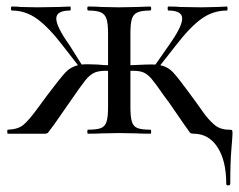

<svg xmlns="http://www.w3.org/2000/svg" viewBox="-20 -406 726 583"><path d="M679.2 151.9Q679.2 156.7 673.1 157Q667 157.2 667 151.9Q667 82 640.4 41Q613.8 0 567.9 0Q560.1 0 557.1 -2.9Q554.2 -5.9 492.2 -96.2L479 -113.8Q452.1 -152.8 439.5 -167.5Q426.8 -182.1 413.3 -187Q399.9 -191.9 376 -190.9V-81.1Q376 -51.3 380.4 -36.6Q384.8 -22 397.5 -17.1Q410.2 -12.2 437 -12.2Q439 -12.2 439 -6.1Q439 0 437 0Q410.2 0 395 -1L341.8 -2L289.1 -1Q273.9 0 247.1 0Q245.1 0 245.1 -6.1Q245.1 -12.2 247.1 -12.2Q273.9 -12.2 286.4 -17.1Q298.8 -22 303.5 -36.4Q308.1 -50.8 308.1 -81.1V-190.9Q281.2 -191.9 267.1 -185.5Q252.9 -179.2 239.5 -162.6Q226.1 -146 191.9 -96.2L145 -28.8Q128.9 -6.8 126 -3.4Q123 0 115.2 0H3.9Q2 0 2 -6.1Q2 -12.2 3.9 -12.2Q34.7 -13.2 51.3 -27.1Q67.9 -41 94.2 -77.1L123 -116.2Q163.1 -169.4 179 -186.3Q194.8 -203.1 216.8 -208L170.9 -267.1Q127 -324.2 92 -349.1Q57.1 -374 16.1 -374Q13.2 -374 13.2 -380.1Q13.2 -386.2 16.1 -386.2Q33.2 -386.2 43 -384.8L92.8 -383.8L157.2 -384.8Q169.4 -385.7 192.9 -386.2Q194.8 -386.2 194.8 -380.1Q194.8 -374 192.9 -374Q150.9 -374 150.9 -349.6Q150.9 -325.2 190.9 -269L228 -210Q233.9 -210.9 246.1 -210.9L276.9 -210Q294.9 -208 308.1 -208V-304.2Q308.1 -334 303.5 -348.4Q298.8 -362.8 286.4 -368.4Q273.9 -374 248 -374Q245.1 -374 245.1 -380.1Q245.1 -386.2 248 -386.2Q272.9 -386.2 288.1 -384.8L341.8 -383.8L396 -384.8Q411.1 -385.7 436 -386.2Q439 -386.2 439 -380.1Q439 -374 436 -374Q410.2 -374 397.5 -368.4Q384.8 -362.8 380.4 -348.4Q376 -334 376 -304.2V-208Q430.2 -210.9 452.1 -210L493.2 -269Q533.2 -325.2 533.2 -349.6Q533.2 -374 491.2 -374Q489.3 -374 489 -380.1Q488.8 -386.2 491.2 -386.2Q516.1 -386.2 527.8 -384.8L590.8 -383.8L641.1 -384.8Q650.9 -385.7 668.9 -386.2Q670.9 -386.2 670.9 -380.1Q670.9 -374 668.9 -374Q627 -374 592 -349.1Q557.1 -324.2 513.2 -267.1L466.8 -208Q489.7 -203.1 504.9 -187Q520 -170.9 550 -130.1Q580.1 -89.4 595.9 -66.7Q611.8 -43.9 629.9 -28.1Q647.9 -12.2 674.8 -12.2Q683.1 -12.2 684.6 -10.5Q686 -8.8 686 -1Q686 6.8 682.6 46.9Q679.2 86.9 679.2 151.9Z"/></svg>

Font: Cormorant-Medium
Style: Regular
Weight: 500
Designer: Christian Thalmann (Catharsis Fonts)
Version: Version 3.000